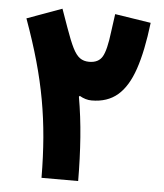

<svg xmlns="http://www.w3.org/2000/svg" viewBox="-52 -776 703 823"><g transform="rotate(5 299.0 -365.0)"><path d="M316.9 -513.2Q357.4 -513.2 374 -542Q390.6 -570.8 399.9 -648.9L410.6 -726.6L565.4 -702.6Q550.8 -580.1 524.2 -502Q497.6 -423.8 453.6 -386.5Q409.7 -349.1 341.8 -349.1Q315.9 -349.1 290 -364.3L286.6 -360.4Q301.3 -276.4 307.9 -187.7Q314.5 -99.1 314.9 0H157.2Q156.7 -92.3 149.9 -173.8Q143.1 -255.4 128.9 -334.2Q114.7 -413.1 91.3 -496.3Q67.9 -579.6 33.2 -675.3L183.6 -730L211.9 -650.4Q231 -596.2 245.8 -566.4Q260.7 -536.6 277.1 -524.9Q293.5 -513.2 316.9 -513.2Z"/></g></svg>

Font: Estedad-FD ExtraBold
Style: Regular
Weight: 800
Designer: Amin Abedi
Version: Version 7.3